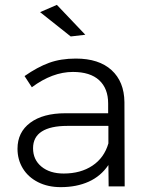

<svg xmlns="http://www.w3.org/2000/svg" viewBox="-20 -767 614 790"><path d="M427 0 426 -88Q395 -42 345 -19.5Q295 3 230 3Q177 3 136.5 -17.5Q96 -38 74 -74Q52 -110 52 -155Q52 -223 104.5 -262Q157 -301 249 -301H425V-341Q425 -403 388 -437Q351 -471 280 -471Q196 -471 111 -408L81 -454Q134 -491 182 -508.5Q230 -526 292 -526Q387 -526 439 -478.5Q491 -431 492 -347L493 0ZM426 -177V-249H257Q188 -249 152 -226Q116 -203 116 -157Q116 -110 150.5 -81.5Q185 -53 242 -53Q312 -53 360.5 -85.5Q409 -118 426 -177ZM214 -747 331 -624 271 -617 145 -717Z"/></svg>

Font: Gontserrat Light
Style: Regular
Weight: 300
Designer: Julieta Ulanovsky
Foundry: Julieta Ulanovsky
Version: Version 6.001